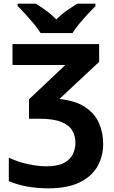

<svg xmlns="http://www.w3.org/2000/svg" viewBox="-20 -786 621 1046"><path d="M520 -546V-449L304 -247Q392 -237 444 -202.5Q496 -168 519 -116Q542 -64 542 -1Q542 67 510 122Q478 177 412 208.5Q346 240 244 240Q121 240 28 201V73Q76 96 131.5 108Q187 120 233 120Q294 120 328 102Q362 84 376.5 54.5Q391 25 391 -8Q391 -45 374 -74.5Q357 -104 314.5 -121.5Q272 -139 196 -139H138V-245L336 -432H48V-546ZM201 -606Q187 -629 164.5 -656Q142 -683 118.5 -709Q95 -735 76 -753V-766H175Q201 -750 231 -728.5Q261 -707 287 -680Q313 -707 344 -728.5Q375 -750 401 -766H500V-753Q482 -735 458 -709Q434 -683 411.5 -656Q389 -629 375 -606Z"/></svg>

Font: Noto IKEA Simplified Chinese
Style: Bold
Weight: 700
Designer: Monotype Design Team
Foundry: Monotype Imaging Inc.
Version: Version 1.100